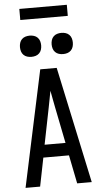

<svg xmlns="http://www.w3.org/2000/svg" viewBox="-70 -1166 639 1208"><g transform="rotate(-5 250.0 -562.5)"><path d="M41 0 198 -735H302L459 0H367L331 -180H169L133 0ZM316 -260 270 -490Q265 -516 260 -542Q255 -568 250 -595Q245 -568 240 -542Q235 -516 230 -490L184 -260ZM350 -818Q336 -818 323 -822Q310 -826 300.5 -835.5Q291 -845 287 -858Q283 -871 283 -885Q283 -899 287 -912Q291 -925 300.5 -934.5Q310 -944 323 -948Q336 -952 350 -952Q364 -952 377 -948Q390 -944 399.5 -934.5Q409 -925 413 -912Q417 -899 417 -885Q417 -871 413 -858Q409 -845 399.5 -835.5Q390 -826 377 -822Q364 -818 350 -818ZM150 -818Q136 -818 123 -822Q110 -826 100.5 -835.5Q91 -845 87 -858Q83 -871 83 -885Q83 -899 87 -912Q91 -925 100.5 -934.5Q110 -944 123 -948Q136 -952 150 -952Q164 -952 177 -948Q190 -944 199.5 -934.5Q209 -925 213 -912Q217 -899 217 -885Q217 -871 213 -858Q209 -845 199.5 -835.5Q190 -826 177 -822Q164 -818 150 -818ZM100 -1055V-1125H400V-1055Z"/></g></svg>

Font: Iosevka Term Medium
Style: Regular
Weight: 500
Monospace: yes
Designer: Belleve Invis
Foundry: Belleve Invis
Version: Version 26.3.1